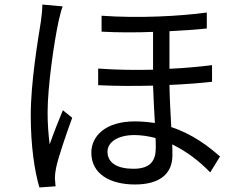

<svg xmlns="http://www.w3.org/2000/svg" viewBox="-20 -786 1040 843"><path d="M452 -120C452 -163 499 -193 570 -193C601 -193 632 -188 663 -180C664 -163 664 -149 664 -138C664 -85 645 -45 566 -45C496 -45 452 -70 452 -120ZM426 -717V-647C499 -643 578 -643 652 -646V-480C574 -478 492 -479 411 -485V-412C491 -408 574 -408 652 -410C654 -357 657 -297 660 -246C632 -250 603 -253 572 -253C440 -253 381 -186 381 -116C381 -22 463 24 573 24C681 24 737 -23 737 -104C737 -118 737 -135 736 -152C796 -123 853 -81 903 -29L946 -99C896 -143 826 -197 732 -228C729 -285 725 -350 724 -413C794 -416 858 -421 911 -427V-500C855 -493 792 -487 724 -484V-649C786 -652 842 -656 888 -661V-731C771 -715 587 -705 426 -717ZM255 -758 166 -766C166 -745 163 -718 160 -695C147 -613 115 -426 115 -279C115 -144 132 -34 153 37L224 32C223 21 222 7 221 -3C221 -15 223 -34 226 -48C236 -97 272 -200 297 -269L256 -302C239 -261 214 -198 198 -152C192 -201 189 -245 189 -293C189 -405 217 -599 237 -692C241 -710 249 -742 255 -758Z"/></svg>

Font: Source Han Sans HK
Style: Regular
Weight: 400
Designer: Ryoko NISHIZUKA 西塚涼子 (kana, bopomofo & ideographs); Paul D. Hunt (Latin, Greek & Cyrillic); Sandoll Communications 산돌커뮤니
Foundry: Adobe
Version: Version 2.000;hotconv 1.0.107;makeotfexe 2.5.65593